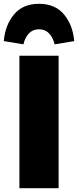

<svg xmlns="http://www.w3.org/2000/svg" viewBox="-59 -989 410 1009"><path d="M249 -696V0H43V-696ZM331 -773 228 -756Q219 -793 198.5 -814Q178 -835 146 -835Q114 -835 93.5 -814Q73 -793 64 -756L-39 -773Q-32 -857 14.5 -913Q61 -969 146 -969Q231 -969 277.5 -913Q324 -857 331 -773Z"/></svg>

Font: Fira Sans Black
Style: Regular
Weight: 900
Designer: Carrois Corporate & Edenspiekermann AG
Foundry: Carrois Corporate GbR & Edenspiekermann AG
Version: Version 4.203